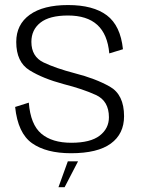

<svg xmlns="http://www.w3.org/2000/svg" viewBox="-20 -618 578 780"><path d="M268.5 4.5Q376.5 4.5 430.2 -34.8Q484 -74 484 -146Q484 -233.5 426 -266.2Q368 -299 283.5 -320.5Q207 -340.5 157.2 -364.2Q107.5 -388 107.5 -448Q107.5 -497 144.2 -526Q181 -555 256 -555Q333.5 -555 375.2 -517Q417 -479 424 -401L479.5 -418Q469.5 -514 414 -555.8Q358.5 -597.5 256.5 -597.5Q155.5 -597.5 100.8 -558Q46 -518.5 46 -447.5Q46 -366 100 -332.5Q154 -299 238 -276.5Q316.5 -256.5 369.5 -232.2Q422.5 -208 422.5 -141.5Q422.5 -96 385 -67Q347.5 -38 269.5 -38Q191.5 -38 147.8 -75Q104 -112 97 -201L41.5 -183.5Q52.5 -77 110.2 -36.2Q168 4.5 268.5 4.5ZM217.5 142.5H242.5L297 37.5H255.5Z"/></svg>

Font: Anybody Light
Style: Regular
Weight: 300
Designer: Tyler Finck
Foundry: Etcetera Type Company
Version: Version 1.111; ttfautohint (v1.8.4)